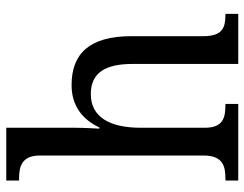

<svg xmlns="http://www.w3.org/2000/svg" viewBox="-106 -694 800 629"><g transform="rotate(-90 294.5 -380.0)"><path d="M17 0H268V-42H265C224 -42 190 -49 190 -109V-320C190 -419 224 -483 300 -483C372 -483 399 -433 399 -346V0H563V-42H560C519 -42 490 -51 490 -114V-350C490 -487 433 -546 330 -546C261 -546 217 -510 191 -455H187C187 -458 190 -502 190 -537V-760H17V-718H24C63 -718 99 -709 99 -650V-114C99 -51 65 -42 24 -42H17Z"/></g></svg>

Font: Noto Serif Bengali SemiCondensed
Style: Regular
Weight: 400
Width: 4
Designer: Juan Bruce, Universal Thirst, Indian Type Foundry and the Monotype Design Team.
Foundry: Monotype Imaging Inc.
Version: Version 2.003